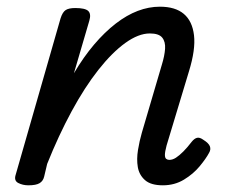

<svg xmlns="http://www.w3.org/2000/svg" viewBox="-20 -539 686 574"><path d="M467 15Q431 15 413.5 -0.5Q396 -16 392 -39.5Q388 -63 392.5 -90.5Q397 -118 404 -142L464 -346Q472 -372 473.5 -393Q475 -414 465 -426.5Q455 -439 428 -439Q394 -439 354.5 -410.5Q315 -382 274 -330Q233 -278 194 -206Q155 -134 121 -49L112 -11Q109 2 98.5 8.5Q88 15 65 15Q48 15 34.5 8Q21 1 27 -17L161 -484Q167 -503 176.5 -509Q186 -515 205 -515Q235 -515 244 -506Q253 -497 247 -477L201 -320Q230 -369 261.5 -406Q293 -443 326 -468.5Q359 -494 392 -506.5Q425 -519 458 -519Q504 -519 529.5 -497.5Q555 -476 560 -433.5Q565 -391 545 -326L478 -104Q473 -85 473 -76Q473 -67 477 -64Q481 -61 486 -61Q496 -61 506 -67.5Q516 -74 528 -86Q540 -98 553 -115Q561 -125 569 -127Q577 -129 588 -121Q604 -111 607.5 -101.5Q611 -92 605 -82Q596 -65 577 -42Q558 -19 530 -2Q502 15 467 15Z"/></svg>

Font: Playwrite AU NSW
Style: Regular
Weight: 400
Designer: Veronika Burian, José Scaglione
Foundry: TypeTogether
Version: Version 1.002